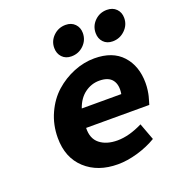

<svg xmlns="http://www.w3.org/2000/svg" viewBox="-134 -835 873 954"><g transform="rotate(-20 302.5 -358.0)"><path d="M293.9 -570.8Q263.7 -570.8 245.4 -590.1Q227.1 -609.4 227.1 -639.2Q227.1 -675.8 253.9 -701.9Q280.8 -728 318.8 -728Q349.1 -728 367.7 -709Q386.2 -689.9 386.2 -661.1Q386.2 -623.5 359.4 -597.2Q332.5 -570.8 293.9 -570.8ZM512.2 -570.8Q481.9 -570.8 463.9 -589.8Q445.8 -608.9 445.8 -638.2Q445.8 -675.8 472.4 -701.9Q499 -728 537.1 -728Q567.9 -728 586.4 -709.2Q605 -690.4 605 -661.1Q605 -624 577.6 -597.4Q550.3 -570.8 512.2 -570.8ZM328.1 12.2Q222.2 12.2 156.5 -48.1Q90.8 -108.4 90.8 -212.9Q90.8 -282.2 117.9 -341.8Q145 -401.4 188.7 -440.2Q232.4 -479 286.6 -501Q340.8 -522.9 396 -522.9Q492.2 -522.9 543.2 -467Q594.2 -411.1 594.2 -320.8Q594.2 -302.2 591.6 -283.2Q588.9 -264.2 586.2 -253.9Q583.5 -243.7 579.1 -228.5Q574.7 -213.4 574.2 -211.9H240.2Q238.3 -155.8 273.2 -127.9Q308.1 -100.1 366.2 -100.1Q427.7 -100.1 500 -136.2L533.2 -46.9Q487.3 -19.5 432.4 -3.7Q377.4 12.2 328.1 12.2ZM252.9 -310.1H461.9Q469.7 -356.9 449.7 -383.5Q429.7 -410.2 380.9 -410.2Q339.4 -410.2 304.7 -384.8Q270 -359.4 252.9 -310.1Z"/></g></svg>

Font: Office Code Pro Bold Italic
Style: Regular
Weight: 700
Italic angle: -9°
Designer: Nathan Rutzky & Paul D. Hunt
Foundry: Adobe Systems Incorporated
Version: Version 1.004;PS 001.004;hotconv 1.0.70;makeotf.lib2.5.58329